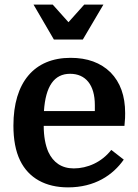

<svg xmlns="http://www.w3.org/2000/svg" viewBox="-20 -800 596 830"><path d="M338 -629 427 -780H344L276 -704L208 -780H125L213 -629ZM518 -256C521 -287 521 -296 521 -311C521 -386 500 -444 458 -487C415 -529 358 -550 285 -550C128 -550 38 -444 38 -257C38 -198 47 -147 67 -106C104 -30 177 10 274 10C390 10 468 -43 515 -110L461 -152C420 -99 358 -72 299 -72C246 -72 210 -98 189 -143C176 -173 169 -211 169 -256ZM283 -481C350 -481 390 -433 390 -346V-320H170C177 -427 214 -481 283 -481Z"/></svg>

Font: Domine
Style: Bold
Weight: 700
Designer: Pablo Impallari, Rodrigo Fuenzalida, Brenda Gallo
Foundry: Pablo Impallari, Rodrigo Fuenzalida, Brenda Gallo
Version: Version 2.000